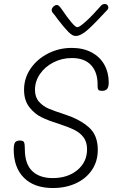

<svg xmlns="http://www.w3.org/2000/svg" viewBox="-20 -948 574 966"><path d="M49 -196Q49 -221 55.5 -231Q62 -241 80 -241Q97 -241 101 -232Q105 -223 105 -198Q105 -123 142 -87.5Q179 -52 245 -52Q321 -52 369.5 -92.5Q418 -133 418 -197Q418 -234 400 -257.5Q382 -281 352 -295.5Q322 -310 270 -327Q224 -341 189 -358Q154 -375 127.5 -409Q101 -443 101 -496Q101 -555 134 -603Q167 -651 222 -679Q277 -707 341 -707Q398 -707 440.5 -684.5Q483 -662 505 -622.5Q527 -583 527 -534Q527 -509 518.5 -500Q510 -491 494 -491Q478 -491 474.5 -497Q471 -503 471 -512.5Q471 -522 471 -527Q470 -587 437 -621.5Q404 -656 342 -656Q291 -656 248.5 -634Q206 -612 181 -575.5Q156 -539 156 -496Q156 -459 176 -436.5Q196 -414 223.5 -402Q251 -390 310 -371Q380 -348 426 -308.5Q472 -269 472 -194Q472 -137 443 -93.5Q414 -50 362.5 -26Q311 -2 246 -2Q152 -2 100.5 -53.5Q49 -105 49 -196ZM525 -910Q525 -904 521 -899.5Q517 -895 515 -893Q458 -831 422.5 -799Q387 -767 360 -767Q344 -767 323.5 -788Q303 -809 272 -849Q256 -872 245 -884Q240 -890 240 -897Q240 -906 248.5 -914.5Q257 -923 266 -923Q276 -923 288 -905Q352 -811 369 -811Q380 -811 413 -841Q446 -871 487 -918Q495 -928 508 -928Q515 -928 520 -923Q525 -918 525 -910Z"/></svg>

Font: Mali Light
Style: Italic
Weight: 300
Italic angle: -10°
Version: Version 1.000; ttfautohint (v1.6)